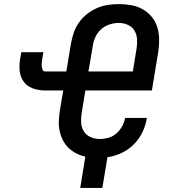

<svg xmlns="http://www.w3.org/2000/svg" viewBox="-20 -763 840 938"><path d="M372 155 397 2Q373 -3 352 -14Q331 -25 314 -41.5Q297 -58 286.5 -79.5Q276 -101 271 -125Q266 -149 267.5 -174.5Q269 -200 273 -226L289 -321H201Q181 -321 161.5 -325Q142 -329 125.5 -338Q109 -347 97.5 -362Q86 -377 80.5 -395Q75 -413 75 -433Q75 -453 78 -473L84 -508H192L186 -473Q185 -464 184 -455.5Q183 -447 184 -438.5Q185 -430 188.5 -422Q192 -414 201 -414H304L327 -552Q332 -579 341 -605Q350 -631 366.5 -654Q383 -677 406 -695Q429 -713 454.5 -724Q480 -735 507.5 -739Q535 -743 561 -743Q592 -743 622 -737.5Q652 -732 677.5 -717.5Q703 -703 721.5 -680.5Q740 -658 748.5 -630Q757 -602 757.5 -571Q758 -540 753 -509L722 -321H397L379 -211Q375 -187 376.5 -163Q378 -139 390 -120.5Q402 -102 423 -93Q444 -84 468 -84Q489 -84 510 -90Q531 -96 548 -110.5Q565 -125 576 -145Q587 -165 591 -186V-187H698L697 -185Q692 -151 676 -117.5Q660 -84 633.5 -57.5Q607 -31 573.5 -15.5Q540 0 505 5L480 155ZM412 -414H629L647 -524Q651 -548 649.5 -571.5Q648 -595 637 -613.5Q626 -632 605 -641.5Q584 -651 561 -651Q538 -651 515 -643.5Q492 -636 474 -620Q456 -604 446 -582Q436 -560 433 -537Z"/></svg>

Font: Iosevka Aile Semibold Oblique
Style: Regular
Weight: 600
Italic angle: -9°
Designer: Belleve Invis
Foundry: Belleve Invis
Version: Version 31.1.0; ttfautohint (v1.8.4)